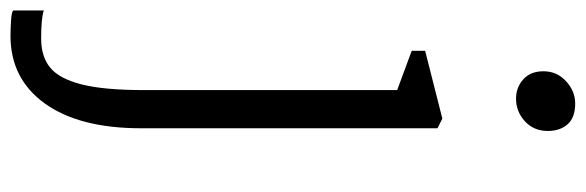

<svg xmlns="http://www.w3.org/2000/svg" viewBox="-388 -454 1090 357"><g transform="rotate(90 156.5 -276.0)"><path d="M222 -750Q222 -724 204 -707.5Q186 -691 162 -691Q141 -691 126 -704.5Q111 -718 111 -742Q111 -767 129.5 -784Q148 -801 171 -801Q197 -801 209.5 -787Q222 -773 222 -750ZM217 -545V6Q217 121 171 185Q125 249 45 249Q34 249 17.5 248Q1 247 -2 244V187Q12 192 50 192Q84 192 104.5 175Q125 158 135.5 116.5Q146 75 146 1V-470L73 -497V-522L199 -554Z"/></g></svg>

Font: Martel Light
Style: Regular
Weight: 300
Designer: Dan Reynolds
Foundry: Dan Reynolds
Version: Version 1.001; ttfautohint (v1.1) -l 5 -r 5 -G 72 -x 0 -D la